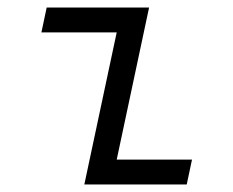

<svg xmlns="http://www.w3.org/2000/svg" viewBox="-20 -490 620 510"><path d="M204 0 290 -404H90L104 -470H376L290 -66H490L476 0Z"/></svg>

Font: Sometype Mono
Style: Italic
Weight: 400
Italic angle: -12°
Monospace: yes
Designer: Ryoichi Tsunekawa
Foundry: Dharma Type
Version: Version 1.000; ttfautohint (v1.8.3)